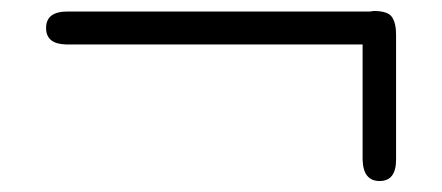

<svg xmlns="http://www.w3.org/2000/svg" viewBox="-20 -391 806 350"><path d="M64 -340Q64 -370 103 -370H655Q656 -370 658 -370.5Q660 -371 661 -371Q687 -371 694.5 -360Q702 -349 702 -328V-100Q702 -61 672 -61Q642 -61 641 -100V-310H100Q64 -311 64 -340Z"/></svg>

Font: CMU Serif
Style: Bold
Weight: 700
Version: Version 0.7.0